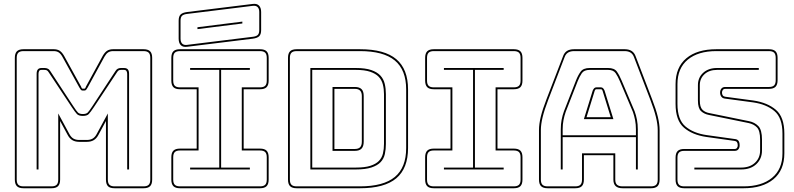

<svg xmlns="http://www.w3.org/2000/svg" viewBox="-20 -992 4225 1022"><path d="M421 -385Q439 -385 447 -393Q455 -401 472 -427L594 -613Q600 -623 607.5 -626.5Q615 -630 623 -630H640Q654 -630 660.5 -622.5Q667 -615 667 -599V-90H657V-599Q657 -607 653.5 -613.5Q650 -620 640 -620H625Q618 -620 613 -618Q608 -616 602 -606L480 -422Q462 -395 452.5 -385Q443 -375 421 -375Q399 -375 389.5 -385Q380 -395 362 -422L240 -606Q234 -616 228.5 -618Q223 -620 216 -620H201Q191 -620 188 -613.5Q185 -607 185 -599V-90H175V-599Q175 -615 181.5 -622.5Q188 -630 201 -630H218Q226 -630 234 -626.5Q242 -623 248 -613L370 -427Q387 -401 395 -393Q403 -385 421 -385ZM254 0Q273 0 281.5 -8.5Q290 -17 290 -36V-388L349 -279Q358 -262 370.5 -254.5Q383 -247 402 -247H442Q461 -247 473.5 -254.5Q486 -262 495 -279L554 -388V-36Q554 -17 562.5 -8.5Q571 0 590 0H744Q763 0 771.5 -8.5Q780 -17 780 -36V-684Q780 -703 771.5 -711.5Q763 -720 744 -720H582Q566 -720 555.5 -713Q545 -706 536 -690L447 -527Q442 -518 438.5 -514Q435 -510 429 -510H420Q414 -510 410.5 -514Q407 -518 402 -527L312 -690Q303 -706 292.5 -713Q282 -720 266 -720H105Q86 -720 77.5 -711.5Q69 -703 69 -684V-36Q69 -17 77.5 -8.5Q86 0 105 0ZM254 10H105Q81 10 70 -1Q59 -12 59 -36V-684Q59 -708 70 -719Q81 -730 105 -730H266Q285 -730 297.5 -722Q310 -714 321 -695L411 -532Q413 -528 414.5 -524Q416 -520 420 -520H429Q433 -520 434.5 -524Q436 -528 438 -532L527 -695Q538 -714 550.5 -722Q563 -730 582 -730H744Q768 -730 779 -719Q790 -708 790 -684V-36Q790 -12 779 -1Q768 10 744 10H590Q565 10 554.5 -1Q544 -12 544 -36V-348L504 -274Q494 -255 479 -246Q464 -237 442 -237H402Q380 -237 365 -246Q350 -255 340 -274L300 -348V-36Q300 -12 289 -1Q278 10 254 10Z M938 10Q914 10 903 -1Q892 -12 892 -36V-155Q892 -179 903 -190Q914 -201 938 -201H1027V-517H938Q914 -517 903 -528Q892 -539 892 -563V-684Q892 -708 903 -719Q914 -730 938 -730H1364Q1388 -730 1399 -719Q1410 -708 1410 -684V-563Q1410 -539 1399 -528Q1388 -517 1364 -517H1277V-201H1364Q1388 -201 1399 -190Q1410 -179 1410 -155V-36Q1410 -12 1399 -1Q1388 10 1364 10ZM938 0H1364Q1383 0 1391.5 -8.5Q1400 -17 1400 -36V-155Q1400 -174 1391.5 -182.5Q1383 -191 1364 -191H1267V-527H1364Q1383 -527 1391.5 -535.5Q1400 -544 1400 -563V-684Q1400 -703 1391.5 -711.5Q1383 -720 1364 -720H938Q919 -720 910.5 -711.5Q902 -703 902 -684V-563Q902 -544 910.5 -535.5Q919 -527 938 -527H1037V-191H938Q919 -191 910.5 -182.5Q902 -174 902 -155V-36Q902 -17 910.5 -8.5Q919 0 938 0ZM1310 -90H992V-100H1147V-620H992V-630H1310V-620H1157V-100H1310ZM976 -743Q954 -740 942.5 -751.5Q931 -763 931 -786V-882Q931 -905 941.5 -915Q952 -925 976 -928L1325 -971Q1347 -974 1358.5 -962.5Q1370 -951 1370 -928V-832Q1370 -809 1359.5 -799Q1349 -789 1325 -786ZM1324 -796Q1343 -798 1351.5 -805.5Q1360 -813 1360 -832V-928Q1360 -945 1351.5 -954Q1343 -963 1326 -961L977 -918Q958 -916 949.5 -908.5Q941 -901 941 -882V-786Q941 -769 949.5 -760Q958 -751 975 -753ZM1031 -847 1270 -877V-867L1031 -837Z M2152 -204Q2152 -96 2089.5 -43Q2027 10 1896 10H1559Q1535 10 1524 -1Q1513 -12 1513 -36V-684Q1513 -708 1524 -719Q1535 -730 1559 -730H1896Q2027 -730 2089.5 -677Q2152 -624 2152 -516ZM1896 0Q2021 0 2081.5 -50Q2142 -100 2142 -204V-516Q2142 -620 2081.5 -670Q2021 -720 1896 -720H1559Q1540 -720 1531.5 -711.5Q1523 -703 1523 -684V-36Q1523 -17 1531.5 -8.5Q1540 0 1559 0ZM1632 -90V-630H1874Q1925 -630 1956.5 -619Q1988 -608 2005 -589.5Q2022 -571 2028 -545.5Q2034 -520 2034 -491V-226Q2034 -197 2028.5 -172Q2023 -147 2006 -129Q1989 -111 1957 -100.5Q1925 -90 1874 -90ZM1874 -620H1642V-100H1874Q1922 -100 1951.5 -109.5Q1981 -119 1997 -135.5Q2013 -152 2018.5 -175.5Q2024 -199 2024 -226V-491Q2024 -518 2018 -542Q2012 -566 1996 -583Q1980 -600 1950.5 -610Q1921 -620 1874 -620ZM1750 -529H1869Q1893 -529 1904.5 -517.5Q1916 -506 1916 -481V-238Q1916 -213 1904.5 -201Q1893 -189 1869 -189H1750ZM1869 -519H1760V-199H1869Q1888 -199 1897 -208.5Q1906 -218 1906 -238V-481Q1906 -500 1897 -509.5Q1888 -519 1869 -519Z M2289 10Q2265 10 2254 -1Q2243 -12 2243 -36V-155Q2243 -179 2254 -190Q2265 -201 2289 -201H2378V-517H2289Q2265 -517 2254 -528Q2243 -539 2243 -563V-684Q2243 -708 2254 -719Q2265 -730 2289 -730H2715Q2739 -730 2750 -719Q2761 -708 2761 -684V-563Q2761 -539 2750 -528Q2739 -517 2715 -517H2628V-201H2715Q2739 -201 2750 -190Q2761 -179 2761 -155V-36Q2761 -12 2750 -1Q2739 10 2715 10ZM2289 0H2715Q2734 0 2742.5 -8.5Q2751 -17 2751 -36V-155Q2751 -174 2742.5 -182.5Q2734 -191 2715 -191H2618V-527H2715Q2734 -527 2742.5 -535.5Q2751 -544 2751 -563V-684Q2751 -703 2742.5 -711.5Q2734 -720 2715 -720H2289Q2270 -720 2261.5 -711.5Q2253 -703 2253 -684V-563Q2253 -544 2261.5 -535.5Q2270 -527 2289 -527H2388V-191H2289Q2270 -191 2261.5 -182.5Q2253 -174 2253 -155V-36Q2253 -17 2261.5 -8.5Q2270 0 2289 0ZM2661 -90H2343V-100H2498V-620H2343V-630H2661V-620H2508V-100H2661Z M2975 -303V-272H3365V-303Q3365 -330 3360.5 -353Q3356 -376 3349 -396L3280 -559Q3269 -585 3257 -602.5Q3245 -620 3217 -620H3119Q3089 -620 3077 -602.5Q3065 -585 3055 -560L2991 -396Q2984 -376 2979.5 -353Q2975 -330 2975 -303ZM3135 -510Q3139 -519 3143.5 -523Q3148 -527 3154 -527H3179Q3185 -527 3189.5 -523Q3194 -519 3198 -510L3245 -358H3088ZM3188 -507 3189 -506Q3187 -510 3185 -513.5Q3183 -517 3179 -517H3154Q3150 -517 3148 -513.5Q3146 -510 3144 -506L3145 -507L3102 -368H3231ZM3365 -90V-262H2975V-90H2965V-303Q2965 -331 2969.5 -354.5Q2974 -378 2982 -400L3046 -564Q3057 -592 3071 -611Q3085 -630 3119 -630H3217Q3250 -630 3263.5 -611Q3277 -592 3289 -563L3358 -400Q3366 -378 3370.5 -354.5Q3375 -331 3375 -303V-90ZM3078 -36V-176H3255V-36Q3255 -17 3264.5 -8.5Q3274 0 3294 0H3445Q3464 0 3472.5 -8.5Q3481 -17 3481 -36V-300Q3481 -330 3471.5 -369Q3462 -408 3442 -460L3355 -687Q3349 -704 3336.5 -712Q3324 -720 3305 -720H3036Q3016 -720 3003.5 -712Q2991 -704 2985 -687L2898 -460Q2878 -408 2868.5 -369Q2859 -330 2859 -300V-36Q2859 -17 2867.5 -8.5Q2876 0 2895 0H3042Q3061 0 3069.5 -8.5Q3078 -17 3078 -36ZM2895 10Q2871 10 2860 -1Q2849 -12 2849 -36V-300Q2849 -331 2858.5 -370.5Q2868 -410 2889 -464L2976 -690Q2983 -711 2997.5 -720.5Q3012 -730 3036 -730H3305Q3328 -730 3342.5 -720.5Q3357 -711 3364 -691L3451 -464Q3472 -410 3481.5 -370.5Q3491 -331 3491 -300V-36Q3491 -12 3480 -1Q3469 10 3445 10H3294Q3269 10 3257 -1.5Q3245 -13 3245 -36V-166H3088V-36Q3088 -12 3077 -1Q3066 10 3042 10Z M4155 -176Q4155 -86 4097 -38Q4039 10 3938 10H3622Q3598 10 3587 -1Q3576 -12 3576 -36V-153Q3576 -177 3587 -188Q3598 -199 3622 -199H3891Q3899 -199 3903 -205Q3907 -211 3907 -218Q3907 -229 3903 -235Q3899 -241 3890 -242L3740 -263Q3665 -274 3620.5 -312.5Q3576 -351 3576 -439V-544Q3576 -634 3633.5 -682Q3691 -730 3793 -730H4073Q4097 -730 4108 -719Q4119 -708 4119 -684V-565Q4119 -541 4108 -530Q4097 -519 4073 -519H3840Q3832 -519 3827.5 -513Q3823 -507 3823 -499Q3823 -490 3827.5 -484Q3832 -478 3841 -477L3990 -457Q4065 -446 4110 -407.5Q4155 -369 4155 -281ZM3938 0Q4034 0 4089.5 -45.5Q4145 -91 4145 -176V-281Q4145 -365 4102 -401Q4059 -437 3989 -447L3840 -467Q3827 -468 3820 -477Q3813 -486 3813 -499Q3813 -512 3820 -520.5Q3827 -529 3840 -529H4073Q4092 -529 4100.5 -537.5Q4109 -546 4109 -565V-684Q4109 -703 4100.5 -711.5Q4092 -720 4073 -720H3793Q3696 -720 3641 -674.5Q3586 -629 3586 -544V-439Q3586 -355 3628.5 -319Q3671 -283 3741 -273L3891 -252Q3904 -251 3910.5 -243Q3917 -235 3917 -218Q3917 -206 3910.5 -197.5Q3904 -189 3891 -189H3622Q3603 -189 3594.5 -180.5Q3586 -172 3586 -153V-36Q3586 -17 3594.5 -8.5Q3603 0 3622 0ZM4019 -630V-620H3797Q3755 -620 3730 -597Q3705 -574 3705 -539V-457Q3705 -422 3719 -408Q3733 -394 3756 -390L3967 -347Q3997 -341 4016.5 -321Q4036 -301 4036 -249V-191Q4036 -147 4006 -118.5Q3976 -90 3925 -90H3676V-100H3925Q3971 -100 3998.5 -125.5Q4026 -151 4026 -191V-249Q4026 -296 4009.5 -313.5Q3993 -331 3965 -337L3754 -380Q3728 -385 3711.5 -400.5Q3695 -416 3695 -457V-539Q3695 -579 3723 -604.5Q3751 -630 3797 -630Z"/></svg>

Font: Bungee Outline
Style: Regular
Weight: 400
Designer: David Jonathan Ross
Foundry: David Jonathan Ross
Version: Version 1.000;PS 1.0;hotconv 1.0.72;makeotf.lib2.5.5900